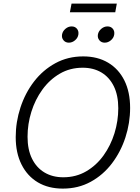

<svg xmlns="http://www.w3.org/2000/svg" viewBox="-20 -1056 793 1085"><path d="M335 9.8Q253.4 9.8 193.8 -25.6Q134.3 -61 101.6 -126.5Q68.8 -191.9 68.8 -281.2Q68.8 -366.7 95.5 -448.2Q122.1 -529.8 172.1 -595Q222.2 -660.2 292.7 -698.7Q363.3 -737.3 450.2 -737.3Q531.2 -737.3 590.8 -701.9Q650.4 -666.5 682.9 -601.3Q715.3 -536.1 715.3 -446.3Q715.3 -360.8 688.7 -279.3Q662.1 -197.8 612.3 -132.3Q562.5 -66.9 492.4 -28.6Q422.4 9.8 335 9.8ZM337.4 -54.2Q409.7 -54.2 467.3 -87.9Q524.9 -121.6 565.2 -177.7Q605.5 -233.9 627 -303.2Q648.4 -372.6 648.4 -444.3Q648.4 -517.1 623.3 -568.4Q598.1 -619.6 553 -646.5Q507.8 -673.3 447.8 -673.3Q375.5 -673.3 317.9 -639.6Q260.3 -606 219.5 -549.6Q178.7 -493.2 157.2 -424.1Q135.7 -355 135.7 -283.2Q135.7 -210.4 160.9 -159.4Q186 -108.4 231.4 -81.3Q276.9 -54.2 337.4 -54.2ZM571.8 -814.9Q552.7 -814.9 541.5 -828.4Q530.3 -841.8 533.2 -860.8Q536.6 -879.9 552.5 -893.3Q568.4 -906.7 587.4 -906.7Q606.4 -906.7 617.4 -893.6Q628.4 -880.4 625.5 -860.8Q622.6 -841.8 606.7 -828.4Q590.8 -814.9 571.8 -814.9ZM369.1 -814.9Q350.1 -814.9 338.9 -828.4Q327.6 -841.8 330.6 -860.8Q334 -879.9 349.9 -893.3Q365.7 -906.7 384.8 -906.7Q403.8 -906.7 414.8 -893.6Q425.8 -880.4 422.9 -860.8Q419.9 -841.8 404.1 -828.4Q388.2 -814.9 369.1 -814.9ZM640.1 -1035.6 631.3 -986.8H375L384.3 -1035.6Z"/></svg>

Font: Inter 17pt Light
Style: Italic
Weight: 300
Italic angle: -9.3988°
Version: Version 4.001;git-66647c0bb